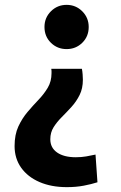

<svg xmlns="http://www.w3.org/2000/svg" viewBox="-20 -551 499 790"><path d="M255 219Q191 219 142.5 198Q94 177 67 139Q40 101 40 50Q40 3 55.5 -30.5Q71 -64 93.5 -90.5Q116 -117 138.5 -140.5Q161 -164 176.5 -190Q192 -216 192 -250Q192 -254 192 -259Q192 -264 191 -268H317Q319 -258 320 -245Q321 -232 321 -223Q321 -187 307.5 -160Q294 -133 274 -111Q254 -89 234 -69Q214 -49 200.5 -27.5Q187 -6 187 22Q187 57 215 76.5Q243 96 292 96Q315 96 335 92.5Q355 89 373 85L381 199Q356 207 324.5 213Q293 219 255 219ZM254 -349Q216 -349 189.5 -375Q163 -401 163 -440Q163 -478 189.5 -504.5Q216 -531 254 -531Q292 -531 318.5 -504.5Q345 -478 345 -440Q345 -401 318.5 -375Q292 -349 254 -349Z"/></svg>

Font: Murecho Thin SemiBold
Style: Regular
Weight: 600
Version: Version 1.010